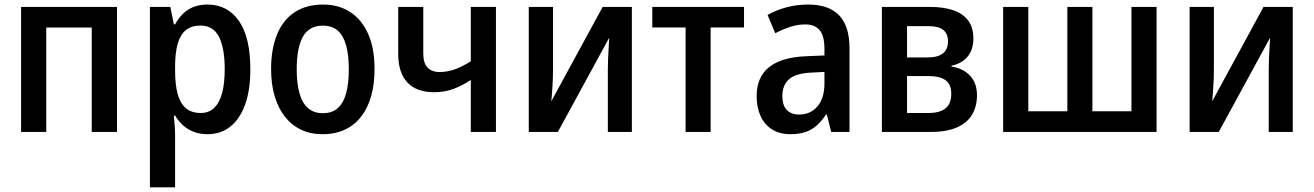

<svg xmlns="http://www.w3.org/2000/svg" viewBox="-20 -571 5687 831"><path d="M486.3 -541V0H377V-451.7H180.2V0H71.3V-541Z M877.9 -551.3Q964.8 -551.3 1014.2 -480.2Q1063.5 -409.2 1063.5 -271Q1063.5 -180.7 1040.8 -118.2Q1018.1 -55.7 976.6 -22.9Q935.1 9.8 878.4 9.8Q844.7 9.8 818.4 -0.5Q792 -10.7 772 -28.8Q752 -46.9 738.3 -70.3H732.4Q734.9 -47.9 736.3 -25.6Q737.8 -3.4 737.8 14.2V239.7H628.9V-541H717.3L732.4 -465.8H737.8Q752.9 -493.2 772.7 -512.2Q792.5 -531.2 818.6 -541.3Q844.7 -551.3 877.9 -551.3ZM848.1 -460.4Q809.6 -460.4 785.4 -441.4Q761.2 -422.4 749.8 -384Q738.3 -345.7 737.8 -287.1V-265.6Q737.8 -204.6 749 -163.8Q760.3 -123 784.7 -102.5Q809.1 -82 849.1 -82Q883.8 -82 906.7 -103.8Q929.7 -125.5 941.2 -167.7Q952.6 -210 952.6 -271.5Q952.6 -363.8 927.5 -412.1Q902.3 -460.4 848.1 -460.4Z M1601.1 -271.5Q1601.1 -208 1586.7 -156.2Q1572.3 -104.5 1543.9 -67.4Q1515.6 -30.3 1473.6 -10.3Q1431.6 9.8 1376 9.8Q1323.7 9.8 1282.5 -10Q1241.2 -29.8 1212.4 -66.9Q1183.6 -104 1168.5 -155.8Q1153.3 -207.5 1153.3 -271.5Q1153.3 -358.9 1179 -421.6Q1204.6 -484.4 1254.9 -517.8Q1305.2 -551.3 1378.4 -551.3Q1445.8 -551.3 1495.8 -518.8Q1545.9 -486.3 1573.5 -424.1Q1601.1 -361.8 1601.1 -271.5ZM1264.2 -271Q1264.2 -210 1276.1 -167.5Q1288.1 -125 1313.2 -103Q1338.4 -81.1 1377.4 -81.1Q1417 -81.1 1441.7 -102.8Q1466.3 -124.5 1478 -167Q1489.7 -209.5 1489.7 -271.5Q1489.7 -333 1478 -375Q1466.3 -417 1441.7 -438.5Q1417 -460 1377 -460Q1317.9 -460 1291 -412.1Q1264.2 -364.3 1264.2 -271Z M1812 -541V-338.9Q1812 -298.3 1830.3 -278.8Q1848.6 -259.3 1882.3 -259.3Q1918.9 -259.3 1952.1 -272.2Q1985.4 -285.2 2017.6 -305.7V-541H2126.5V0H2017.6V-225.1Q1982.4 -201.2 1943.6 -186.5Q1904.8 -171.9 1858.4 -171.9Q1783.2 -171.9 1743.4 -213.9Q1703.6 -255.9 1703.6 -337.4V-541Z M2373.5 -541V-271Q2373.5 -255.9 2373 -238Q2372.6 -220.2 2371.3 -201.4Q2370.1 -182.6 2368.9 -164.8Q2367.7 -147 2366.2 -132.8L2588.4 -541H2714.8V0H2610.8V-267.1Q2610.8 -289.1 2611.8 -314.5Q2612.8 -339.8 2614.3 -364.5Q2615.7 -389.2 2616.7 -407.7L2394.5 0H2268.6V-541Z M3200.2 -452.1H3055.7V0H2947.3V-452.1H2803.2V-541H3200.2Z M3477.5 -551.3Q3567.4 -551.3 3612.1 -504.4Q3656.7 -457.5 3656.7 -362.8V0H3577.6L3558.6 -75.7H3555.2Q3536.6 -47.4 3515.4 -28.3Q3494.1 -9.3 3466.6 0.2Q3439 9.8 3400.4 9.8Q3354.5 9.8 3321.8 -10.7Q3289.1 -31.2 3272 -68.4Q3254.9 -105.5 3254.9 -154.8Q3254.9 -237.8 3309.3 -280.8Q3363.8 -323.7 3469.7 -327.6L3548.3 -331.1V-359.9Q3548.3 -415.5 3527.6 -440.4Q3506.8 -465.3 3465.3 -465.3Q3433.6 -465.3 3401.4 -455.1Q3369.1 -444.8 3335.4 -427.2L3302.2 -506.3Q3338.9 -527.3 3383.8 -539.3Q3428.7 -551.3 3477.5 -551.3ZM3548.3 -259.8 3492.2 -256.8Q3424.3 -253.9 3395.3 -228.3Q3366.2 -202.6 3366.2 -156.2Q3366.2 -114.3 3385.7 -94.7Q3405.3 -75.2 3438.5 -75.2Q3487.3 -75.2 3517.8 -110.4Q3548.3 -145.5 3548.3 -210Z M4192.9 -404.3Q4192.9 -356.9 4168.5 -326.7Q4144 -296.4 4098.1 -286.6V-282.7Q4147.5 -275.9 4178 -243.9Q4208.5 -211.9 4208.5 -158.7Q4208.5 -110.4 4187.3 -74.7Q4166 -39.1 4121.6 -19.5Q4077.1 0 4008.3 0H3796.9V-541H4005.4Q4063 -541 4105.2 -526.9Q4147.5 -512.7 4170.2 -482.4Q4192.9 -452.1 4192.9 -404.3ZM4097.2 -165.5Q4097.2 -206.1 4072.3 -223.9Q4047.4 -241.7 3999 -241.7H3905.8V-82H3999.5Q4046.9 -82 4072 -101.8Q4097.2 -121.6 4097.2 -165.5ZM4083 -392.6Q4083 -425.3 4062.3 -441.7Q4041.5 -458 3998 -458H3905.8V-322.3H3993.2Q4038.6 -322.3 4060.8 -339.6Q4083 -356.9 4083 -392.6Z M4985.8 -541V0H4321.8V-541H4430.7V-89.4H4599.6V-541H4708V-89.4H4877V-541Z M5233.9 -541V-271Q5233.9 -255.9 5233.4 -238Q5232.9 -220.2 5231.7 -201.4Q5230.5 -182.6 5229.2 -164.8Q5228 -147 5226.6 -132.8L5448.7 -541H5575.2V0H5471.2V-267.1Q5471.2 -289.1 5472.2 -314.5Q5473.1 -339.8 5474.6 -364.5Q5476.1 -389.2 5477.1 -407.7L5254.9 0H5128.9V-541Z"/></svg>

Font: Open Sans SemiCondensed SemiBold
Style: Regular
Weight: 600
Width: 4
Designer: Monotype Design Team
Foundry: Monotype Imaging Inc.
Version: Version 3.000